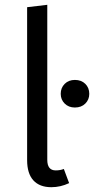

<svg xmlns="http://www.w3.org/2000/svg" viewBox="-20 -768 392 800"><path d="M292 -435Q319 -435 335.5 -418.5Q352 -402 352 -377Q352 -353 335.5 -336.5Q319 -320 292 -320Q266 -320 249.5 -336.5Q233 -353 233 -377Q233 -402 249.5 -418.5Q266 -435 292 -435ZM177 -748V-102Q177 -58 212 -58Q231 -58 246 -64L268 -5Q232 12 194 12Q145 12 119 -16.5Q93 -45 93 -101V-738Z"/></svg>

Font: FiraSans
Style: Regular
Weight: 350
Designer: Carrois Corporate & Edenspiekermann AG
Foundry: Carrois Corporate GbR & Edenspiekermann AG
Version: Version 3.106;PS 003.106;hotconv 1.0.70;makeotf.lib2.5.58329